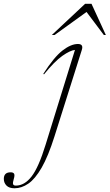

<svg xmlns="http://www.w3.org/2000/svg" viewBox="-198 -752 574 1004"><path d="M87 -39Q54 65.5 19.8 124.8Q-14.5 184 -49.8 208.2Q-85 232.5 -122 232.5Q-150.5 232.5 -164.2 218.2Q-178 204 -178 183.5Q-178 149 -142.5 149Q-128.5 149 -124.2 156.8Q-120 164.5 -126 184Q-132 203.5 -129.5 211Q-127 218.5 -115 218.5Q-70 218.5 -33 171Q4 123.5 40.5 4.5L194 -491Q169 -488.5 128.2 -460Q87.5 -431.5 32 -363L28.5 -366Q84.5 -453.5 128.8 -487.8Q173 -522 209.5 -522Q239.5 -522 230 -491.5ZM73 -569 247 -732H280.5L355.5 -569H345L254.5 -689.5L87.5 -569Z"/></svg>

Font: Newsreader Display ExtraLight
Style: Italic
Weight: 275
Italic angle: -17°
Designer: Hugues Gentile
Foundry: Production Type
Version: Version 1.002